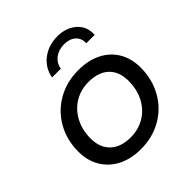

<svg xmlns="http://www.w3.org/2000/svg" viewBox="-200 -887 1036 1036"><g transform="rotate(-45 317.5 -369.0)"><path d="M38 -223Q38 -312 78 -383Q118 -454 189 -494.5Q260 -535 349 -535Q424 -535 480 -507Q536 -479 566.5 -427.5Q597 -376 597 -307Q597 -218 557 -146.5Q517 -75 446.5 -34.5Q376 6 287 6Q212 6 156 -22.5Q100 -51 69 -103Q38 -155 38 -223ZM500 -302Q500 -373 459 -412Q418 -451 342 -451Q283 -451 236 -422.5Q189 -394 162 -343Q135 -292 135 -227Q135 -157 176.5 -117.5Q218 -78 293 -78Q352 -78 399.5 -106.5Q447 -135 473.5 -186Q500 -237 500 -302ZM398 -744Q465 -744 507.5 -706Q550 -668 546 -607H482Q484 -644 459.5 -666Q435 -688 393 -688Q352 -688 323 -666Q294 -644 288 -607H221Q232 -669 281 -706.5Q330 -744 398 -744Z"/></g></svg>

Font: Montserrat Alternates Medium
Style: Italic
Weight: 500
Italic angle: -11.3°
Designer: Julieta Ulanovsky
Foundry: Julieta Ulanovsky
Version: Version 7.200